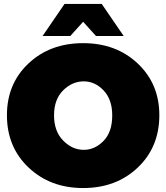

<svg xmlns="http://www.w3.org/2000/svg" viewBox="-20 -934 840 970"><path d="M400 16Q234 16 124.5 -87.5Q15 -191 15 -352Q15 -511 124 -613.5Q233 -716 400 -716Q567 -716 676 -613Q785 -510 785 -352Q785 -191 676 -87.5Q567 16 400 16ZM605 -752H465L400 -824L335 -752H195L306 -914H494ZM403 -177Q459 -177 503 -222Q547 -267 547 -351Q547 -431 503.5 -477Q460 -523 403 -523Q345 -523 299 -477.5Q253 -432 253 -351Q253 -271 299 -224Q345 -177 403 -177Z"/></svg>

Font: Argentum Novus Black
Style: Regular
Weight: 900
Designer: Julieta Ulanovsky (font) & Cristiano Sobral (main changes)
Foundry: Julieta Ulanovsky (font) & Cristiano Sobral (main changes)
Version: Version 3.00;November 27, 2020;FontCreator 13.0.0.2655 64-bi